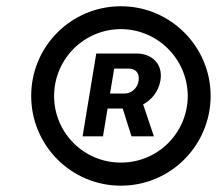

<svg xmlns="http://www.w3.org/2000/svg" viewBox="-20 -757 706 608"><path d="M362.9 -737.2C205.6 -737.2 78.5 -610.1 78.8 -453.1C78.8 -296.2 205.6 -169 362.9 -169C519.9 -169 646.7 -296.2 647 -453.1C647 -610.1 519.5 -737.2 362.9 -737.2ZM362.9 -242.2C245.7 -241.8 151.3 -336.3 151.3 -453.1C151.6 -570 245.7 -664.4 362.9 -664.8C479.4 -664.4 573.9 -570 574.6 -453.1C574.2 -336.3 479.8 -241.8 362.9 -242.2ZM284.8 -587.4 241.5 -325.3H306.1L320.7 -413.4H368.6L396.3 -325.3H467.3L433.2 -426.5C459.9 -440.7 481.5 -466.3 487.9 -501.4C497.5 -557.2 457.7 -587.4 414.1 -587.4ZM388.5 -539.8C405.2 -539.8 422.9 -529.5 419 -501.4C414.8 -474.4 392.8 -460.6 375 -460.9H328.5L341.6 -539.8Z"/></svg>

Font: Riot Sans 2.0
Style: Bold Italic
Weight: 600
Italic angle: -9.39999°
Designer: Rasmus Andersson
Foundry: rsms
Version: Version 3.006;hotconv 1.0.109;makeotfexe 2.5.65596